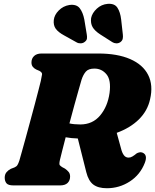

<svg xmlns="http://www.w3.org/2000/svg" viewBox="-20 -984 823 1019"><path d="M748.5 -119.5Q724 -56.5 668.8 -20.8Q613.5 15 547 15Q501 15 475.2 -4.5Q449.5 -24 438 -70L393 -249Q358.5 -250 328.5 -255.5Q318.5 -216 310.2 -184.2Q302 -152.5 298 -135Q293 -112.5 297.2 -107.5Q301.5 -102.5 310 -97L325 -89Q337 -80.5 344.5 -71.2Q352 -62 352 -47Q352 -26 338.8 -13Q325.5 0 299 0H51Q23.5 0 14.2 -11.5Q5 -23 5 -41Q5 -59 15 -70.5Q25 -82 37.5 -88L57 -95.5Q67.5 -100 72.5 -108Q77.5 -116 82.5 -131Q86 -143.5 95 -175.2Q104 -207 115.8 -250Q127.5 -293 140.2 -339.8Q153 -386.5 164.5 -430Q176 -473.5 184.5 -506.5Q193 -539.5 196.5 -554Q202 -579 203.2 -589.2Q204.5 -599.5 189 -608L172.5 -615Q160.5 -621 153.8 -629.8Q147 -638.5 147 -652.5Q147 -673.5 161 -686.8Q175 -700 200.5 -700H501.5Q603 -700 670.8 -670.5Q738.5 -641 766.2 -586.5Q794 -532 776.5 -457Q763 -395.5 717 -350.2Q671 -305 599.5 -279L623 -193.5Q628 -173 637.5 -160.2Q647 -147.5 662.5 -147.5Q673 -147.5 683.2 -153.8Q693.5 -160 704 -169Q709 -172.5 718 -175Q727 -177.5 735 -174.5Q765.5 -163 748.5 -119.5ZM413 -561.5Q408 -544 397.5 -507.5Q387 -471 374.2 -424.2Q361.5 -377.5 348.5 -329Q372.5 -323.5 406 -323.5Q471.5 -323.5 511.5 -371.2Q551.5 -419 561.5 -491Q570.5 -559 545.2 -589.5Q520 -620 481 -620Q449.5 -620 435.5 -603.8Q421.5 -587.5 413 -561.5ZM623 -880.5 632 -800.5Q633.5 -788 631.2 -778Q629 -768 619 -760.5Q609 -753.5 597 -754Q585 -754.5 576 -760.5L512.5 -801Q483 -820 471.5 -840Q460 -860 463.5 -888Q469 -915 493.5 -937.8Q518 -960.5 551 -963.5Q588 -966.5 603.2 -943Q618.5 -919.5 623 -880.5ZM427.5 -880.5 440.5 -801.5Q442.5 -790 441.5 -780Q440.5 -770 430 -762Q421 -754.5 408.8 -754Q396.5 -753.5 387 -759L320.5 -796Q289 -813 275.8 -831.5Q262.5 -850 265.5 -878Q268.5 -905 291.8 -928.5Q315 -952 348 -957.5Q385.5 -962.5 402.8 -940.8Q420 -919 427.5 -880.5Z"/></svg>

Font: Fraunces 9pt Soft Black
Style: Italic
Weight: 900
Italic angle: -16°
Version: Version 1.000;[b76b70a41]